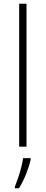

<svg xmlns="http://www.w3.org/2000/svg" viewBox="-20 -780 242 1021"><path d="M121 0H82V-760H121ZM143 69Q135 105 118.5 146Q102 187 81 221H59V213Q66 196 75.5 168.5Q85 141 92.5 111.5Q100 82 103 61H143Z"/></svg>

Font: Noto Sans Gurmukhi SemiCondensed ExtraLight
Style: Regular
Weight: 200
Width: 4
Designer: Jelle Bosma - Monotype Design Team
Foundry: Monotype Imaging Inc.
Version: Version 2.004; ttfautohint (v1.8.4.7-5d5b)